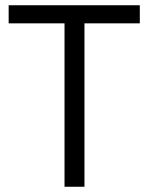

<svg xmlns="http://www.w3.org/2000/svg" viewBox="-20 -712 566 732"><path d="M226 -623H13V-692H513V-623H302V0H226Z"/></svg>

Font: Cairo
Style: Regular
Weight: 400
Designer: Mohamed Gaber, the designers of Titillium
Foundry: Kief Type Foundry
Version: Version 2.009; ttfautohint (v1.5.33-1714) -l 8 -r 50 -G 200 